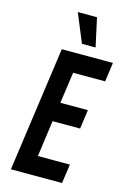

<svg xmlns="http://www.w3.org/2000/svg" viewBox="-144 -1048 740 1115"><g transform="rotate(15 226.0 -491.0)"><path d="M452.5 -750 436.5 -635H244L217.5 -447.5H383L367 -332.5H201.5L171.5 -115H364L347.5 0H40L145 -750ZM250 -810.5 179 -982.5H294.5L332 -810.5Z"/></g></svg>

Font: Mohave Light SemiBold
Style: Italic
Weight: 600
Italic angle: -8°
Version: Version 2.003